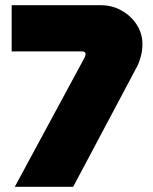

<svg xmlns="http://www.w3.org/2000/svg" viewBox="-20 -720 589 740"><path d="M37 0 307 -500Q310 -508 310 -511Q310 -516 306.5 -519Q303 -522 295 -522H25V-700H367Q412 -700 448.5 -679.5Q485 -659 507 -625Q529 -591 529 -549Q529 -527 523.5 -505Q518 -483 509 -465L262 0Z"/></svg>

Font: MuseoModerno Thin Black
Style: Regular
Weight: 900
Version: Version 1.002